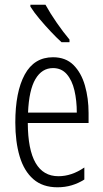

<svg xmlns="http://www.w3.org/2000/svg" viewBox="-20 -785 439 815"><path d="M205 -542Q259 -542 292 -509Q325 -476 340.5 -422Q356 -368 356 -305V-263H98Q99 -37 228 -37Q284 -37 338 -74V-23Q313 -7 284.5 1.5Q256 10 224 10Q161 10 121.5 -24.5Q82 -59 63.5 -121Q45 -183 45 -265Q45 -395 85 -468.5Q125 -542 205 -542ZM205 -496Q158 -496 130.5 -449.5Q103 -403 99 -307H306Q306 -358 296 -401Q286 -444 263.5 -470Q241 -496 205 -496ZM173 -765Q194 -727 221.5 -687.5Q249 -648 275 -617V-606H241Q221 -624 196 -650.5Q171 -677 147.5 -705Q124 -733 109 -757V-765Z"/></svg>

Font: Noto Sans Lao UI ExtCond Light
Style: Regular
Weight: 300
Width: 2
Designer: Monotype Design Team
Foundry: Monotype Imaging Inc.
Version: Version 2.000; ttfautohint (v1.8.4.7-5d5b)